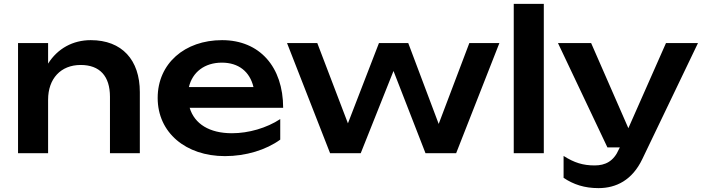

<svg xmlns="http://www.w3.org/2000/svg" viewBox="-20 -790 3624 990"><path d="M448 -583C356 -583 277 -540 228 -462V-568H73V0H228V-276C228 -384 293 -455 396 -455C494 -455 547 -398 547 -291V0H701V-315C701 -481 609 -583 448 -583Z M1140 15C1248 15 1352 -17 1425 -70V-176C1355 -130 1262 -103 1176 -103C1060 -103 983 -151 958 -234H1440C1440 -445 1319 -583 1125 -583C932 -583 793 -462 793 -285C793 -106 938 15 1140 15ZM1124 -467C1210 -467 1268 -421 1287 -341H954C972 -418 1035 -467 1124 -467Z M2085 -568H1934L1774 -154L1616 -568H1460L1682 0H1840L2009 -424L2174 0H2332L2555 -568H2400L2242 -151Z M2629 0H2784V-770H2629Z M3066 180C3157 180 3240 139 3292 30L3579 -568H3414L3220 -129L3028 -568H2857L3112 -30H3176L3171 -20C3144 42 3101 63 3046 63C2986 63 2941 49 2886 14V127C2937 161 2993 180 3066 180Z"/></svg>

Font: Bounded Med
Style: Regular
Weight: 500
Designer: Vlad Churkin
Version: Version 3.0